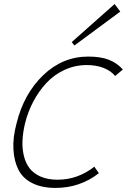

<svg xmlns="http://www.w3.org/2000/svg" viewBox="-20 -920 628 950"><path d="M446.8 -95.2 469.2 -63Q375.5 9.8 254.9 9.8Q187 9.8 140.1 -13.7Q93.3 -37.1 71.5 -79.6Q49.8 -122.1 46.4 -180.9Q43 -239.7 62 -310.1Q98.1 -456.5 194.1 -548.3Q290 -640.1 417 -640.1Q478 -640.1 518.6 -624.3Q559.1 -608.4 587.9 -576.2L549.8 -543.9Q528.3 -570.3 491 -584.5Q453.6 -598.6 407.2 -598.1Q349.6 -597.7 298.3 -573.7Q247.1 -549.8 209.5 -509.3Q171.9 -468.8 145 -418Q118.2 -367.2 104 -310.1Q93.3 -265.6 91.3 -225.6Q89.4 -185.5 97.9 -149.7Q106.4 -113.8 126.2 -87.6Q146 -61.5 181.4 -46.1Q216.8 -30.8 265.1 -30.8Q364.3 -30.8 446.8 -95.2ZM546.9 -899.9 575.2 -862.8 348.1 -694.8 335 -711.9Z"/></svg>

Font: Sinkin Sans 200 X Light Italic
Style: Regular
Weight: 200
Italic angle: -112°
Designer: Keith Bates
Foundry: K-Type
Version: Sinkin Sans (version 1.0)  by Keith Bates   •   © 2014   www